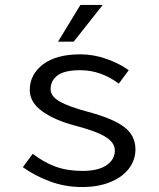

<svg xmlns="http://www.w3.org/2000/svg" viewBox="-20 -741 640 774"><path d="M72 -67 112 -121Q156 -87 203.5 -69.5Q251 -52 313 -52Q376 -52 409.5 -75Q443 -98 443 -134Q443 -165 407.5 -188Q372 -211 285 -234Q203 -255 151.5 -291.5Q100 -328 100 -378Q100 -441 153.5 -481.5Q207 -522 304 -522Q356 -522 408 -504Q460 -486 499 -458L459 -404Q386 -458 304 -458Q240 -458 212 -437Q184 -416 184 -382Q184 -352 222 -331Q260 -310 332 -291Q434 -264 480 -229.5Q526 -195 526 -139Q526 -97 500.5 -62.5Q475 -28 426 -7.5Q377 13 310 13Q243 13 182 -9.5Q121 -32 72 -67ZM304 -721H394L277 -573H214Z"/></svg>

Font: Office Code Pro
Style: Regular
Weight: 400
Designer: Nathan Rutzky & Paul D. Hunt
Foundry: Adobe Systems Incorporated
Version: Version 1.004